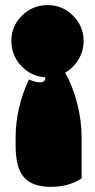

<svg xmlns="http://www.w3.org/2000/svg" viewBox="-20 -725 371 750"><path d="M92.8 -414.6Q41 -301.8 41 -187.5V-156.2Q41 -69.3 73.7 -32.2Q106.4 4.9 179.2 4.9Q216.3 4.9 247.8 -4.6Q279.3 -14.2 298.8 -28.3V-187.5Q298.8 -254.9 281.2 -322.5Q263.7 -390.1 234.4 -440.9Q267.1 -460 286.9 -492.9Q306.6 -525.9 306.6 -564.9Q306.6 -622.6 265.4 -663.8Q224.1 -705.1 165.8 -705.1Q107.4 -705.1 65.9 -664.1Q24.4 -623 24.4 -565.9Q24.4 -508.8 62.7 -467.8Q101.1 -426.8 157.2 -422.9Q157.2 -403.3 136.7 -403.3Q118.2 -403.3 92.8 -414.6Z"/></svg>

Font: Friends & Family
Style: Regular
Weight: 400
Designer: Sarang Kulkarni, Maithili Shingre, Noopur Datye
Foundry: Ek Type
Version: Version 1.000;hotconv 1.0.117;makeotfexe 2.5.65602